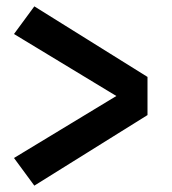

<svg xmlns="http://www.w3.org/2000/svg" viewBox="-20 -642 540 604"><path d="M88 -58 24 -145 346 -340 24 -535 88 -622 444 -400V-280Z"/></svg>

Font: Iosevka SS04 Heavy
Style: Regular
Weight: 900
Monospace: yes
Designer: Belleve Invis
Foundry: Belleve Invis
Version: Version 19.0.0; ttfautohint (v1.8.4)